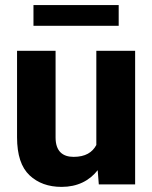

<svg xmlns="http://www.w3.org/2000/svg" viewBox="-20 -729 602 759"><path d="M514.2 0V-528.3H360.8V-155.8C345.2 -126.5 317.4 -108.9 271 -108.9C227.5 -108.9 199.7 -131.3 199.7 -185.5V-528.3H47.4V-186.5C47.4 -116.7 64 -66.9 96.7 -36.1C129.4 -5.4 171.4 9.8 223.6 9.8C286.1 9.8 333.5 -14.6 366.2 -56.2L370.6 0ZM112.3 -709V-627H449.2V-709Z"/></svg>

Font: Vazirmatn ExtraBold
Style: Regular
Weight: 800
Designer: Saber Rastikerdar
Foundry: Saber Rastikerdar
Version: Version 33.003